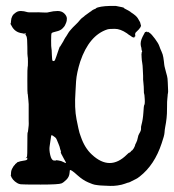

<svg xmlns="http://www.w3.org/2000/svg" viewBox="-20 -598 587 646"><path d="M182 -441 193 -459Q193 -459 195.5 -464Q198 -469 199.5 -471Q201 -473 203 -476Q205 -479 207 -482.5Q209 -486 211 -489Q213 -492 213.5 -492.5Q214 -493 219 -499Q224 -505 234 -514.5Q244 -524 248 -529.5Q252 -535 258.5 -539.5Q265 -544 265 -545L283 -558Q283 -559 284.5 -559Q286 -559 287 -560.5Q288 -562 290 -563Q292 -564 293 -565Q294 -566 298.5 -567.5Q303 -569 303 -570Q303 -571 309 -573Q329 -579 370 -578Q397 -573 397 -571.5Q397 -570 401.5 -568Q406 -566 412 -562.5Q418 -559 418.5 -558.5Q419 -558 420 -557Q439 -545 444 -536Q449 -527 450 -525.5Q451 -524 451 -524Q451 -524 451.5 -522.5Q452 -521 452.5 -519Q453 -517 453 -516Q459 -509 439 -491Q432 -486 436 -475L434 -477Q433 -475 433 -473L432 -472Q431 -473 430.5 -473Q430 -473 429.5 -473Q429 -473 429 -470L428 -472L426 -473L424 -474L417 -479Q417 -478 407 -486Q385 -501 366 -501Q347 -501 341 -499Q280 -479 250 -391Q238 -353 236 -325Q234 -297 234 -290Q230 -234 237.5 -196.5Q245 -159 247.5 -151Q250 -143 252 -138Q265 -100 289 -78Q350 -21 407 -78Q414 -85 415.5 -84.5Q417 -84 420 -88Q423 -92 423.5 -91.5Q424 -91 425.5 -93Q427 -95 428.5 -97Q430 -99 430 -99Q430 -99 432.5 -104Q435 -109 434.5 -109.5Q434 -110 438 -117.5Q442 -125 443.5 -134Q445 -143 448.5 -148.5Q452 -154 453.5 -158.5Q455 -163 454.5 -167Q454 -171 456 -178Q461 -196 462.5 -220Q464 -244 465 -244Q468 -247 467 -264.5Q466 -282 465 -282.5Q464 -283 464 -294.5Q464 -306 462.5 -319.5Q461 -333 461.5 -335.5Q462 -338 461.5 -343Q461 -348 460.5 -363.5Q460 -379 458.5 -386.5Q457 -394 456.5 -404.5Q456 -415 456 -416.5Q456 -418 456.5 -418Q457 -418 456.5 -420Q456 -422 457.5 -422.5Q459 -423 457.5 -427Q456 -431 456 -434Q456 -437 454 -443Q451 -457 459.5 -474Q468 -491 468.5 -491Q469 -491 469.5 -490Q470 -489 473 -492Q476 -488 476.5 -490Q477 -492 478 -491Q479 -490 479.5 -490Q480 -490 481 -489Q482 -488 484 -487Q490 -483 501.5 -467.5Q513 -452 516 -443Q519 -434 523.5 -424.5Q528 -415 529.5 -405Q531 -395 531.5 -391Q532 -387 532.5 -381.5Q533 -376 535.5 -367Q538 -358 539 -353.5Q540 -349 542 -342.5Q544 -336 544.5 -320Q545 -304 545.5 -296Q546 -288 545 -284Q544 -280 544 -275.5Q544 -271 543 -265.5Q542 -260 542 -236.5Q542 -213 540.5 -201Q539 -189 538.5 -185.5Q538 -182 536 -171.5Q534 -161 533.5 -151.5Q533 -142 524 -116Q500 -43 450 -4Q441 3 437 4.5Q433 6 424 11Q415 16 413 16Q411 16 400.5 20Q390 24 375.5 26Q361 28 351 27.5Q341 27 327.5 26.5Q314 26 308.5 25Q303 24 298.5 23.5Q294 23 276.5 15.5Q259 8 241 -8Q217 -30 215 -25Q215 -23 214 -16Q213 -3 203.5 6.5Q194 16 187 19Q178 23 117 23Q56 23 49.5 22Q43 21 38 18Q21 8 16 -8Q16 -9 16.5 -9Q17 -9 17 -14.5Q17 -20 18.5 -25Q20 -30 20.5 -30Q21 -30 22 -32.5Q23 -35 24.5 -37Q26 -39 27 -40.5Q28 -42 29.5 -43Q31 -44 30.5 -44.5Q30 -45 34 -48Q38 -51 38 -52Q48 -56 60 -57.5Q72 -59 72 -63Q72 -67 71.5 -67.5Q71 -68 66 -65Q70 -69 71 -71.5Q72 -74 72 -113Q72 -152 73 -152Q74 -152 75 -162.5Q76 -173 76.5 -176Q77 -179 76.5 -194Q76 -209 76.5 -229.5Q77 -250 75.5 -260.5Q74 -271 74 -276Q74 -281 73 -282Q72 -283 72 -327Q72 -371 73 -372Q74 -373 74 -389.5Q74 -406 73 -408Q72 -410 72 -440Q72 -470 69 -476Q65 -485 55 -486Q30 -489 19 -511Q14 -519 15.5 -519Q17 -519 17 -527Q18 -546 32 -555Q32 -555 35 -557Q47 -565 73 -557Q75 -556 92.5 -556.5Q110 -557 124.5 -556Q139 -555 144 -557Q160 -561 174 -561Q188 -561 196.5 -552.5Q205 -544 205 -535.5Q205 -527 202.5 -521.5Q200 -516 198.5 -512.5Q197 -509 190 -502Q183 -495 169 -492Q155 -489 153.5 -486Q152 -483 152 -461Q152 -439 153 -436Q154 -433 154.5 -413.5Q155 -394 157.5 -393Q160 -392 162.5 -393Q165 -394 169.5 -408Q174 -422 177.5 -431.5Q181 -441 181 -441Q181 -441 182 -441ZM61 -486Q65 -482 66 -482Q67 -482 67 -483.5Q67 -485 66.5 -485.5Q66 -486 63 -486ZM169 -59Q169 -59 170 -59Q171 -59 177 -58Q186 -57 194 -52.5Q202 -48 202 -50Q202 -52 196 -62Q183 -85 184.5 -86Q186 -87 184 -92Q182 -97 181.5 -100.5Q181 -104 177 -113.5Q173 -123 171 -128Q169 -133 166 -135.5Q163 -138 158.5 -141Q154 -144 153 -143Q152 -142 150.5 -130Q149 -118 147 -106Q145 -94 149 -76.5Q153 -59 161 -58Q169 -57 169 -59Z"/></svg>

Font: TT2020 Style E
Style: Regular
Weight: 400
Version: Version 00.2